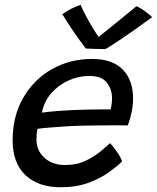

<svg xmlns="http://www.w3.org/2000/svg" viewBox="-20 -776 646 790"><path d="M482 -111.5Q463.5 -93 429.2 -68Q395 -43 345 -24.2Q295 -5.5 229 -5.5Q138 -5.5 85 -55Q32 -104.5 32 -199Q32 -298.5 75.8 -374Q119.5 -449.5 193.8 -491.5Q268 -533.5 359.5 -533.5Q442 -533.5 484.8 -490Q527.5 -446.5 527.5 -371Q527.5 -318 506 -260Q500.5 -260 479.5 -260.2Q458.5 -260.5 430 -260.2Q401.5 -260 372.5 -259.8Q343.5 -259.5 323 -259Q290.5 -258.5 253.5 -256.2Q216.5 -254 184.5 -251.2Q152.5 -248.5 134.5 -246Q130 -228 130 -201.5Q130 -157 162.5 -127Q195 -97 248.5 -97Q297.5 -97 335 -115.8Q372.5 -134.5 397.5 -156.2Q422.5 -178 433 -187Q436.5 -183.5 447.2 -170Q458 -156.5 468.5 -140.2Q479 -124 482 -111.5ZM152.5 -312.5Q173.5 -316 223.5 -319.8Q273.5 -323.5 333.5 -325Q368.5 -325.5 399.2 -325.8Q430 -326 435 -326Q438 -336 439.5 -349Q441 -362 441 -374Q440.5 -408.5 419.5 -436Q398.5 -463.5 347 -463.5Q303.5 -463.5 262.2 -445Q221 -426.5 191.2 -392.8Q161.5 -359 152.5 -312.5ZM541.5 -750.5Q559.5 -743 580.2 -727Q601 -711 606 -705.5Q538 -655.5 485.8 -620.2Q433.5 -585 414 -574Q396 -574 371.8 -574.8Q347.5 -575.5 333 -576.5Q309 -608 285.2 -642.2Q261.5 -676.5 236.5 -717.5Q249 -727 270.5 -738.5Q292 -750 311.5 -756Q322 -731.5 337 -704.2Q352 -677 365.5 -655Q379 -633 386 -624Q401 -636 428.2 -658Q455.5 -680 486 -705Q516.5 -730 541.5 -750.5Z"/></svg>

Font: Grandstander
Style: Italic
Weight: 400
Italic angle: -15°
Designer: Tyler Finck
Foundry: Etcetera Type Co
Version: Version 1.200; ttfautohint (v1.8.3)